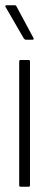

<svg xmlns="http://www.w3.org/2000/svg" viewBox="-20 -710 187 730"><path d="M58 0Q53 0 53 -6V-476Q53 -482 58 -482H89Q94 -482 94 -476V-6Q94 0 89 0ZM79 -559Q74 -559 71 -563L2 -682Q-1 -686 0.5 -688Q2 -690 5 -690H36Q41 -690 43 -685L107 -566Q109 -563 108 -561Q107 -559 104 -559Z"/></svg>

Font: Sofia Sans Extra Condensed Light
Style: Regular
Weight: 300
Designer: Botio Nikoltchev, Ani Petrova
Foundry: lettersoup
Version: Version 4.101